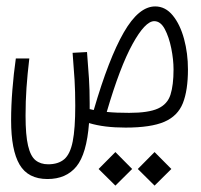

<svg xmlns="http://www.w3.org/2000/svg" viewBox="-20 -394 626 598"><path d="M371.1 3.4Q337.9 3.4 309.8 0Q281.7 -3.4 257.3 -10.7Q250 85.4 218 124.5Q186 163.6 127.9 163.6Q67.4 163.6 41 118.7Q14.6 73.7 14.6 -19Q14.6 -65.4 18.6 -114.7Q22.5 -164.1 29.3 -211.9H71.3Q65.4 -162.1 62.5 -120.4Q59.6 -78.6 59.6 -33.7Q59.6 26.9 67.4 59.8Q75.2 92.8 90.8 105.2Q106.4 117.7 129.9 117.7Q161.6 117.7 180.2 101.8Q198.7 85.9 206.5 46.4Q214.4 6.8 214.4 -64.9Q214.4 -109.4 212.2 -145.8Q210 -182.1 206.1 -229.5L251 -231.9Q254.9 -183.1 257.1 -149.2Q259.3 -115.2 259.3 -71.8Q259.3 -62.5 259.3 -54.2Q265.1 -52.7 272 -51.3Q318.8 -211.9 365.5 -293Q412.1 -374 463.4 -374Q495.1 -374 518.1 -345.9Q541 -317.9 553.2 -272.9Q565.4 -228 565.4 -177.7Q565.4 -112.8 549.6 -72.8Q533.7 -32.7 491.7 -14.6Q449.7 3.4 371.1 3.4ZM312.5 -45.4Q327.1 -43.9 344.5 -43.2Q361.8 -42.5 382.3 -42.5Q442.4 -42.5 471.9 -55.9Q501.5 -69.3 511 -99.1Q520.5 -128.9 520.5 -177.7Q520.5 -208.5 513.4 -243.7Q506.3 -278.8 493.2 -303.5Q480 -328.1 460.4 -328.1Q432.1 -328.1 392.8 -256.8Q353.5 -185.5 312.5 -45.4ZM339.4 184.1 287.1 132.3 339.4 79.6 391.6 132.3ZM461.4 184.1 409.2 132.3 461.4 79.6 513.7 132.3Z"/></svg>

Font: Cascadia Code ExtraLight
Style: Regular
Weight: 200
Monospace: yes
Designer: Aaron Bell
Foundry: Saja Typeworks
Version: Version 2407.024; ttfautohint (v1.8.4)